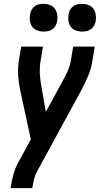

<svg xmlns="http://www.w3.org/2000/svg" viewBox="-20 -772 540 997"><path d="M35 205 36 198Q41 166 49.5 134.5Q58 103 74 73L140 -48L85 -303Q77 -340 74.5 -378.5Q72 -417 78 -457L90 -530H203L191 -457Q185 -422 187 -388Q189 -354 195 -322L218 -191L304 -349Q319 -375 331 -402Q343 -429 348 -457L360 -530H472L460 -457Q454 -417 438 -378.5Q422 -340 402 -303L172 119Q162 138 157 158Q152 178 149 198L147 205ZM406 -608Q389 -608 373 -614Q357 -620 347.5 -633Q338 -646 335.5 -663Q333 -680 336 -697Q338 -709 344 -720.5Q350 -732 360 -739.5Q370 -747 382 -749.5Q394 -752 406 -752Q424 -752 439.5 -746Q455 -740 464.5 -727Q474 -714 477 -697Q480 -680 477 -663Q475 -651 469 -639.5Q463 -628 452.5 -620.5Q442 -613 430 -610.5Q418 -608 406 -608ZM206 -608Q189 -608 173 -614Q157 -620 147.5 -633Q138 -646 135.5 -663Q133 -680 136 -697Q138 -709 144 -720.5Q150 -732 160 -739.5Q170 -747 182 -749.5Q194 -752 206 -752Q224 -752 239.5 -746Q255 -740 264.5 -727Q274 -714 277 -697Q280 -680 277 -663Q275 -651 269 -639.5Q263 -628 252.5 -620.5Q242 -613 230 -610.5Q218 -608 206 -608Z"/></svg>

Font: Iosevka Curly Oblique
Style: Bold
Weight: 700
Italic angle: -9°
Monospace: yes
Designer: Belleve Invis
Foundry: Belleve Invis
Version: Version 11.1.0; ttfautohint (v1.8.3)